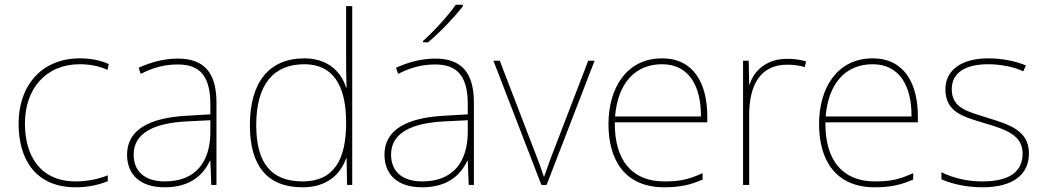

<svg xmlns="http://www.w3.org/2000/svg" viewBox="-20 -837 4440 816"><path d="M302 -41C357 -41 405 -53 438 -67V-92C399 -76 350 -66 302 -66C150 -66 86 -176 86 -312C86 -460 175 -564 319 -564C357 -564 397 -558 437 -540L442 -565C405 -581 367 -589 319 -589C157 -589 59 -473 59 -312C59 -157 133 -41 302 -41Z M736 -588C677 -588 622 -573 569 -549L578 -523C635 -552 683 -563 736 -563C829 -563 874 -514 874 -394V-351L771 -345C614 -336 520 -285 520 -180C520 -96 574 -41 680 -41C788 -41 844 -93 872 -154H874L878 -51H900V-401C900 -531 845 -588 736 -588ZM773 -321 874 -326V-271C872 -150 813 -66 680 -66C595 -66 548 -109 548 -180C548 -273 637 -314 773 -321Z M1266 -41C1371 -41 1427 -97 1451 -164H1453L1455 -51H1477V-811H1451V-594C1451 -552 1451 -510 1453 -465H1451C1429 -535 1370 -589 1274 -589C1124 -589 1042 -488 1042 -305C1042 -134 1114 -41 1266 -41ZM1266 -66C1132 -66 1069 -145 1069 -305C1069 -478 1142 -564 1274 -564C1393 -564 1451 -477 1451 -317V-314C1451 -158 1399 -66 1266 -66Z M1947 -810V-817H1917C1888 -774 1823 -703 1778 -663V-657H1799C1852 -701 1912 -765 1947 -810ZM1830 -588C1771 -588 1716 -573 1663 -549L1672 -523C1729 -552 1777 -563 1830 -563C1923 -563 1968 -514 1968 -394V-351L1865 -345C1708 -336 1614 -285 1614 -180C1614 -96 1668 -41 1774 -41C1882 -41 1938 -93 1966 -154H1968L1972 -51H1994V-401C1994 -531 1939 -588 1830 -588ZM1867 -321 1968 -326V-271C1966 -150 1907 -66 1774 -66C1689 -66 1642 -109 1642 -180C1642 -273 1731 -314 1867 -321Z M2281 -51H2303L2507 -579H2480L2330 -189C2313 -146 2305 -120 2293 -87H2291C2280 -120 2271 -146 2254 -189L2104 -579H2077Z M2794 -589C2640 -589 2566 -459 2566 -310C2566 -155 2637 -41 2803 -41C2867 -41 2915 -51 2966 -74V-101C2904 -73 2867 -66 2803 -66C2666 -66 2591 -156 2593 -317H2986V-342C2986 -481 2929 -589 2794 -589ZM2794 -564C2906 -564 2960 -474 2959 -342H2594C2606 -487 2682 -564 2794 -564Z M3325 -587C3240 -587 3185 -539 3166 -478H3164L3162 -579H3138V-51H3164V-348C3164 -479 3214 -562 3325 -562C3355 -562 3375 -559 3400 -552L3406 -576C3382 -583 3357 -587 3325 -587Z M3689 -589C3535 -589 3461 -459 3461 -310C3461 -155 3532 -41 3698 -41C3762 -41 3810 -51 3861 -74V-101C3799 -73 3762 -66 3698 -66C3561 -66 3486 -156 3488 -317H3881V-342C3881 -481 3824 -589 3689 -589ZM3689 -564C3801 -564 3855 -474 3854 -342H3489C3501 -487 3577 -564 3689 -564Z M4353 -185C4353 -286 4263 -309 4175 -337C4094 -363 4025 -376 4025 -458C4025 -529 4084 -564 4180 -564C4233 -564 4292 -552 4329 -534L4340 -559C4298 -576 4243 -589 4180 -589C4068 -589 3998 -540 3998 -458C3998 -360 4073 -341 4166 -313C4254 -287 4326 -263 4326 -185C4326 -111 4276 -66 4155 -66C4093 -66 4034 -79 3981 -105V-75C4019 -58 4082 -41 4155 -41C4287 -41 4353 -96 4353 -185Z"/></svg>

Font: Noto Sans Tamil UI Thin
Style: Regular
Weight: 100
Designer: Jelle Bosma - Monotype Design Team
Foundry: Monotype Imaging Inc.
Version: Version 2.004